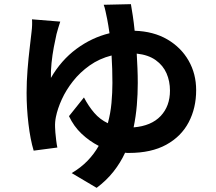

<svg xmlns="http://www.w3.org/2000/svg" viewBox="-20 -827 1040 924"><path d="M610 -807Q614 -784 619 -751.5Q624 -719 628 -679Q719 -676 785 -637.5Q851 -599 887.5 -535.5Q924 -472 924 -393Q924 -307 888 -238.5Q852 -170 780 -130.5Q708 -91 601 -91Q597 -91 592 -91Q587 -91 582 -92Q560 -44 526 -1Q492 42 445 77L325 6Q369 -20 401 -53Q433 -86 455 -125Q410 -148 372.5 -183.5Q335 -219 312 -268L384 -358Q406 -316 433.5 -284Q461 -252 499 -234Q512 -282 516.5 -331.5Q521 -381 521 -428Q521 -461 520 -494.5Q519 -528 517 -560Q458 -545 411.5 -512Q365 -479 331.5 -436.5Q298 -394 277.5 -349Q257 -304 249 -264Q244 -240 245 -215Q245 -207 246.5 -189Q248 -171 250.5 -151Q253 -131 256 -117L142 -102Q126 -155 117 -230.5Q108 -306 108 -380Q108 -434 112.5 -491Q117 -548 123 -597Q129 -646 132 -675Q134 -691 134.5 -707Q135 -723 134 -734L270 -723Q265 -707 260 -691.5Q255 -676 252 -663Q246 -637 239 -600Q232 -563 228 -524Q224 -485 225 -452Q274 -537 347.5 -591.5Q421 -646 507 -667Q504 -686 501.5 -703Q499 -720 496 -734Q492 -752 488 -772Q484 -792 479 -804ZM643 -427Q643 -374 638.5 -320.5Q634 -267 623 -214Q708 -221 753 -268.5Q798 -316 798 -391Q798 -436 781.5 -474Q765 -512 729.5 -537.5Q694 -563 638 -569Q640 -535 641.5 -499Q643 -463 643 -427Z"/></svg>

Font: Chiron Sans HK TT
Style: Bold
Weight: 700
Designer: Ryoko NISHIZUKA 西塚涼子 (kana, bopomofo & ideographs); Paul D. Hunt (Latin, Greek & Cyrillic); Sandoll Communications 산돌커뮤니
Foundry: Adobe
Version: Version 2.022;hotconv 1.0.109;makeotfexe 2.5.65596